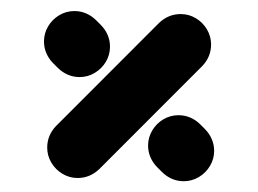

<svg xmlns="http://www.w3.org/2000/svg" viewBox="-20 -435 472 351"><path d="M250.7 -168.9Q250.7 -183.7 258.3 -196.5Q265.9 -209.3 278.7 -216.9Q291.5 -224.4 306.3 -224.4Q317.8 -224.4 328 -220Q338.1 -215.6 345.9 -207.8L354.8 -198.9Q362.6 -191.1 367 -180.9Q371.5 -170.7 371.5 -159.3Q371.5 -144.4 363.9 -131.7Q356.3 -118.9 343.5 -111.3Q330.7 -103.7 315.9 -103.7Q304.4 -103.7 294.3 -108.1Q284.1 -112.6 276.3 -120.4L267.4 -129.3Q259.6 -137 255.2 -147.2Q250.7 -157.4 250.7 -168.9ZM121.9 -109.6Q107 -109.6 94.3 -117.2Q81.5 -124.8 73.9 -137.6Q66.3 -150.4 66.3 -165.2Q66.3 -187.8 82.6 -204.8L270.7 -393Q287.8 -409.3 310.4 -409.3Q325.2 -409.3 338 -401.7Q350.7 -394.1 358.3 -381.3Q365.9 -368.5 365.9 -353.7Q365.9 -331.1 349.6 -314.1L161.5 -125.9Q144.4 -109.6 121.9 -109.6ZM60.4 -359.3Q60.4 -374.1 68 -386.9Q75.6 -399.6 88.3 -407.2Q101.1 -414.8 115.9 -414.8Q127.4 -414.8 137.6 -410.4Q147.8 -405.9 155.6 -398.1L164.4 -389.3Q172.2 -381.5 176.7 -371.3Q181.1 -361.1 181.1 -349.6Q181.1 -334.8 173.5 -322Q165.9 -309.3 153.1 -301.7Q140.4 -294.1 125.6 -294.1Q114.1 -294.1 103.9 -298.5Q93.7 -303 85.9 -310.7L77 -319.6Q69.3 -327.4 64.8 -337.6Q60.4 -347.8 60.4 -359.3Z"/></svg>

Font: 26F Galaxy Sans Black
Style: Regular
Weight: 900
Designer: C₂₉H₂₅N₃O₅
Version: Version 1.100